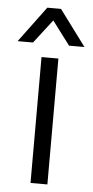

<svg xmlns="http://www.w3.org/2000/svg" viewBox="-70 -738 373 770"><g transform="rotate(5 116.5 -353.0)"><path d="M144 -706.1 251 -562H189L117.2 -657.2L43.9 -562H-18.1L88.9 -706.1ZM150.9 -506.8V0H83V-506.8Z"/></g></svg>

Font: D-DIN-PRO
Style: Regular
Weight: 400
Designer: Charles Nix
Foundry: Datto Inc.
Version: Version 1.000;hotconv 1.0.109;makeotfexe 2.5.65596